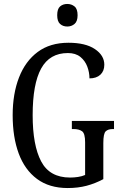

<svg xmlns="http://www.w3.org/2000/svg" viewBox="-20 -940 616 970"><path d="M322 10Q229 10 167 -36Q105 -82 74.5 -164.5Q44 -247 44 -358Q44 -466 76 -548.5Q108 -631 170.5 -677.5Q233 -724 326 -724Q412 -724 459.5 -692Q507 -660 507 -613Q507 -581 487 -562.5Q467 -544 432 -544Q432 -574 421 -603.5Q410 -633 386 -652.5Q362 -672 323 -672Q231 -672 188 -594Q145 -516 145 -358Q145 -206 188 -124.5Q231 -43 334 -43Q354 -43 374 -46Q394 -49 410 -56V-221Q410 -266 394.5 -277Q379 -288 352 -288H343V-329H556V-288H549Q526 -288 514 -276.5Q502 -265 502 -217V-35Q461 -13 417.5 -1.5Q374 10 322 10ZM320 -806Q298 -806 283.5 -819Q269 -832 269 -863Q269 -895 283.5 -907.5Q298 -920 320 -920Q341 -920 356.5 -907.5Q372 -895 372 -863Q372 -832 356.5 -819Q341 -806 320 -806Z"/></svg>

Font: Noto Serif Lao ExtraCondensed
Style: Regular
Weight: 400
Width: 2
Designer: Monotype Design Team
Foundry: Monotype Imaging Inc.
Version: Version 2.003; ttfautohint (v1.8.4.7-5d5b)